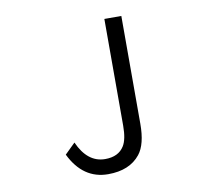

<svg xmlns="http://www.w3.org/2000/svg" viewBox="-87 -889 1175 1033"><g transform="rotate(-10 500.0 -372.0)"><path d="M546.9 -202.1V-785.2H639.6V-196.3Q639.6 -83.5 598.1 -31.7Q540 41 422.9 41Q285.6 41 215.8 -102.1L272.9 -158.2Q324.7 -42 420.9 -42Q493.7 -42 524.9 -92.3Q546.9 -127.4 546.9 -202.1Z"/></g></svg>

Font: BIZ UDGothic
Style: Regular
Weight: 400
Monospace: yes
Designer: TypeBank Co., Ltd.
Foundry: Morisawa Inc.
Version: Version 1.05